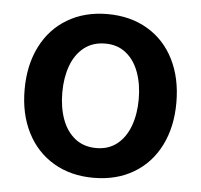

<svg xmlns="http://www.w3.org/2000/svg" viewBox="-44 -583 671 640"><g transform="rotate(5 291.0 -263.0)"><path d="M37.1 -262.7Q37.1 -344.7 68.4 -406.7Q99.6 -468.8 157.2 -502.9Q214.8 -537.1 291 -537.1Q367.7 -537.1 425.3 -502.9Q482.9 -468.8 513.9 -406.7Q544.9 -344.7 544.9 -262.7Q544.9 -181.2 513.7 -119.1Q482.4 -57.1 425 -23.2Q367.7 10.7 291 10.7Q214.8 10.7 157.2 -23.4Q99.6 -57.6 68.4 -119.4Q37.1 -181.2 37.1 -262.7ZM418.9 -263.7Q418.9 -313 404.5 -352.8Q390.1 -392.6 361.6 -415.5Q333 -438.5 292 -438.5Q250 -438.5 220.9 -415.5Q191.9 -392.6 177.5 -353Q163.1 -313.5 163.1 -263.7Q163.1 -213.9 177.5 -174.3Q191.9 -134.8 220.9 -111.8Q250 -88.9 292 -88.9Q333 -88.9 361.6 -111.8Q390.1 -134.8 404.5 -174.3Q418.9 -213.9 418.9 -263.7Z"/></g></svg>

Font: Pretendard JP SemiBold
Style: Regular
Weight: 600
Designer: Base glyphs from Inter by Rasmus Andersson; Hangeul glyphs from Noto Sans CJK(Source Han Sans) by Jang Soo-young and Kan
Foundry: Kil Hyung-jin
Version: Version 1.309